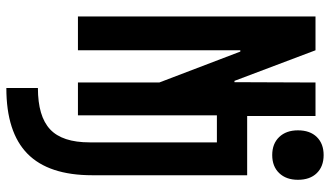

<svg xmlns="http://www.w3.org/2000/svg" viewBox="-232 -562 1015 590"><g transform="rotate(90 275.0 -267.5)"><path d="M251 123Q338 123 378 85.5Q418 48 418 -36V-427H335V0H234V-250L139 -499H135V0H31V-730H135L229 -481H233L234 -730H337V-520H519V-44Q519 90 453 155Q387 220 251 220ZM457 -597Q422 -597 401.5 -618.5Q381 -640 381 -676Q381 -713 401.5 -734Q422 -755 457 -755Q492 -755 512.5 -734Q533 -713 533 -676Q533 -640 512.5 -618.5Q492 -597 457 -597Z"/></g></svg>

Font: M PLUS Code Latin SemiExpanded Medium
Style: Regular
Weight: 500
Width: 6
Designer: Coji Morishita
Foundry: UNDERFOREST DESIGN
Version: Version 1.002; ttfautohint (v1.8.3)